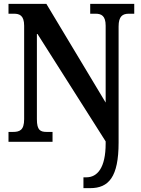

<svg xmlns="http://www.w3.org/2000/svg" viewBox="-20 -734 728 994"><path d="M412 240H447C543 240 594 182 594 4V-597C594 -650 615 -663 647 -663H675V-714H447V-663H475C505 -663 527 -652 527 -601V-203L220 -714H24V-663H52C80 -663 105 -655 105 -601V-117C105 -59 81 -51 46 -51H24V0H252V-51H223C189 -51 171 -59 171 -117V-563L527 -2V9C527 135 484 184 427 184H412Z"/></svg>

Font: Noto Serif Georgian Condensed Bold
Style: Regular
Weight: 700
Width: 3
Designer: Monotype Design Team, Akaki Razmadze
Foundry: Google LLC
Version: Version 2.003